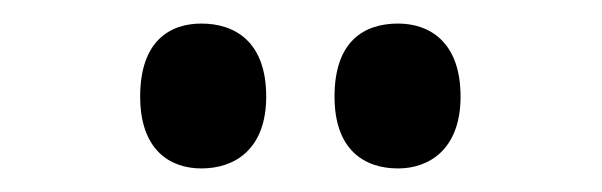

<svg xmlns="http://www.w3.org/2000/svg" viewBox="-20 -772 511 163"><path d="M318 -629C344 -629 371 -645 371 -690C371 -737 344 -752 318 -752C289 -752 264 -737 264 -690C264 -645 289 -629 318 -629ZM151 -629C179 -629 206 -645 206 -690C206 -737 179 -752 151 -752C124 -752 99 -737 99 -690C99 -645 124 -629 151 -629Z"/></svg>

Font: Noto Serif Bengali ExtraCondensed
Style: Bold
Weight: 700
Width: 2
Designer: Juan Bruce, Universal Thirst, Indian Type Foundry and the Monotype Design Team.
Foundry: Monotype Imaging Inc.
Version: Version 2.003